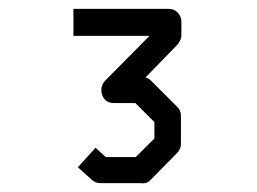

<svg xmlns="http://www.w3.org/2000/svg" viewBox="-20 -679 580 434"><path d="M146 -598V-659H361Q374.5 -659 382.2 -650Q390 -641 390 -631V-629V-628V-598Q390 -590 381 -578L309 -504Q316.5 -501.5 320 -498L381 -437Q389 -429 389 -417.5V-415V-354Q389 -342 380 -333L321 -273Q314 -264.5 302.5 -264.5Q301.5 -264.5 300.5 -264.8Q299.5 -265 299 -265H207Q195 -265 187 -273L156 -301L196 -345L219 -324H287L329 -366V-403L286 -446H240H238Q225.5 -446 218 -453Q209 -462 209 -476Q209 -486.5 217 -496L318 -598Z"/></svg>

Font: IBM 3270
Style: Regular
Weight: 400
Monospace: yes
Version: Version 2.3.1